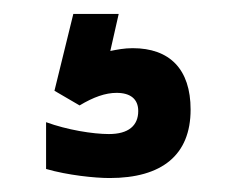

<svg xmlns="http://www.w3.org/2000/svg" viewBox="-20 -20 333 275"><path d="M137 235C212 235 253 202 253 137C253 79 223 49 170 49C158 49 148 51 138 53L150 0H85L58 110L94 131C114 119 131 113 147 113C167 113 178 122 178 139C178 160 164 172 136 172C113 172 76 166 46 155V222C77 231 116 235 137 235Z"/></svg>

Font: LT Wave Alt Bold
Style: Regular
Weight: 700
Designer: Daniel Lyons
Version: Version 2.5 (Glyphs App)